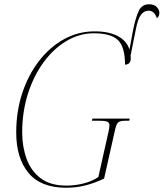

<svg xmlns="http://www.w3.org/2000/svg" viewBox="-20 -870 767 900"><path d="M290 10Q171 10 113.5 -59.5Q56 -129 56 -249Q56 -348 84.5 -434Q113 -520 163.5 -585Q214 -650 280.5 -686.5Q347 -723 424 -723Q489 -723 531 -701.5Q573 -680 587 -638L603 -725Q616 -790 631 -820Q646 -850 678 -850Q703 -850 715 -837Q727 -824 727 -810Q727 -792 715 -785Q704 -820 676 -820Q656 -820 641 -801Q626 -782 616 -729L592 -609Q593 -603 593 -598Q593 -567 566 -567Q566 -650 533 -682Q500 -714 420 -714Q352 -714 291 -677.5Q230 -641 183.5 -577Q137 -513 110.5 -429Q84 -345 84 -249Q84 -183 104.5 -126Q125 -69 170.5 -34.5Q216 0 291 0Q332 0 371.5 -10Q411 -20 441 -40L489 -254Q491 -263 492 -270Q493 -277 493 -284Q493 -294 484 -299Q475 -304 444 -304H411L413 -314H588L586 -304H567Q541 -304 532.5 -295Q524 -286 517 -251L468 -33Q424 -12 381 -1Q338 10 290 10Z"/></svg>

Font: Noto Serif Display SemiCondensed Thin
Style: Italic
Weight: 100
Width: 4
Italic angle: -12°
Designer: Monotype Design Team
Foundry: Monotype Imaging Inc.
Version: Version 2.009